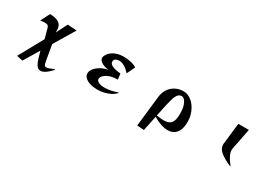

<svg xmlns="http://www.w3.org/2000/svg" viewBox="49 -1556 3902 2719"><g transform="rotate(30 2000.0 -196.5)"><path d="M798 71Q745 129 702.5 156.5Q660 184 627 184Q585 184 559 144Q533 104 513 36L485 -64L334 187L236 165L455 -233L410 -399Q404 -420 388 -429.5Q372 -439 340 -439Q326 -439 308.5 -437Q291 -435 269 -432L345 -580Q432 -580 486 -549Q540 -518 543 -447L545 -397L636 -576L786 -566L583 -228L626 22Q633 62 642 81.5Q651 101 675 101Q693 101 721.5 90.5Q750 80 793 61Z M1741 -95Q1707 -58 1660 -34.5Q1613 -11 1560 0.5Q1507 12 1455 12Q1393 12 1340 -3.5Q1287 -19 1254.5 -48.5Q1222 -78 1222 -120Q1222 -124 1222 -127.5Q1222 -131 1223 -135Q1228 -167 1250.5 -196Q1273 -225 1306.5 -249Q1340 -273 1379 -288.5Q1418 -304 1456 -309Q1385 -317 1338.5 -346Q1292 -375 1292 -415Q1292 -420 1293.5 -425.5Q1295 -431 1296 -436Q1317 -499 1386 -539.5Q1455 -580 1555 -580Q1605 -580 1662.5 -568.5Q1720 -557 1766 -529L1703 -396Q1660 -444 1614 -471.5Q1568 -499 1526 -499Q1498 -499 1474.5 -488Q1451 -477 1445 -454Q1444 -450 1443.5 -446Q1443 -442 1443 -437Q1443 -406 1483.5 -383Q1524 -360 1629 -349L1639 -256Q1575 -256 1529.5 -243Q1484 -230 1456 -211Q1428 -192 1414 -172.5Q1400 -153 1398 -139Q1398 -137 1397.5 -135.5Q1397 -134 1397 -132Q1397 -98 1435 -80.5Q1473 -63 1534 -63Q1578 -63 1630.5 -73Q1683 -83 1738 -104Z M2202 169 2258 -330Q2266 -404 2302.5 -460Q2339 -516 2398 -547.5Q2457 -579 2531 -579Q2583 -579 2628.5 -553Q2674 -527 2709 -483.5Q2744 -440 2766 -385.5Q2788 -331 2793 -274Q2794 -262 2794.5 -250Q2795 -238 2795 -227Q2795 -113 2745.5 -50.5Q2696 12 2605 12Q2556 12 2496 -7.5Q2436 -27 2367 -68L2316 177ZM2372 -93Q2440 -81 2488 -81Q2573 -81 2609 -124.5Q2645 -168 2645 -272Q2645 -302 2642 -338Q2639 -381 2624.5 -419.5Q2610 -458 2588.5 -482.5Q2567 -507 2542 -507Q2504 -507 2479.5 -476.5Q2455 -446 2437.5 -384Q2420 -322 2400 -228Z M3631 12Q3508 -41 3449 -92Q3390 -143 3390 -206Q3390 -209 3390.5 -212.5Q3391 -216 3391 -219L3430 -567H3603L3536 -229Q3533 -216 3533 -200Q3533 -160 3556.5 -111Q3580 -62 3634 6Z"/></g></svg>

Font: Reggae One
Style: Regular
Weight: 400
Designer: Fontworks Inc.
Foundry: Fontworks Inc.
Version: Version 1.100